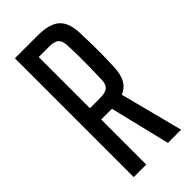

<svg xmlns="http://www.w3.org/2000/svg" viewBox="-251 -857 914 914"><g transform="rotate(-45 206.0 -400.0)"><path d="M59.9 0V-800H214.1Q291.9 -800 326.9 -768.9Q362 -737.7 364.3 -665.8Q366.1 -619.9 366.5 -582.4Q367 -544.9 366.5 -510.2Q366.1 -475.5 364.3 -437.2Q362.3 -389.3 346.3 -360.1Q330.3 -330.9 297.2 -317.3L379.2 0H290.2L216.6 -303.4H144.4V0ZM144.4 -379.3H213.7Q249.1 -379.3 263.9 -391.9Q278.7 -404.4 279.8 -433.9Q281.3 -477.9 282 -514.8Q282.7 -551.7 282.4 -588.6Q282.1 -625.5 279.8 -669Q278.3 -699.1 263.7 -711.6Q249.1 -724 214.1 -724H144.4Z"/></g></svg>

Font: Big Shoulders Text SC Thin
Style: Regular
Weight: 100
Designer: Patric King
Foundry: XO Type Co
Version: Version 2.002